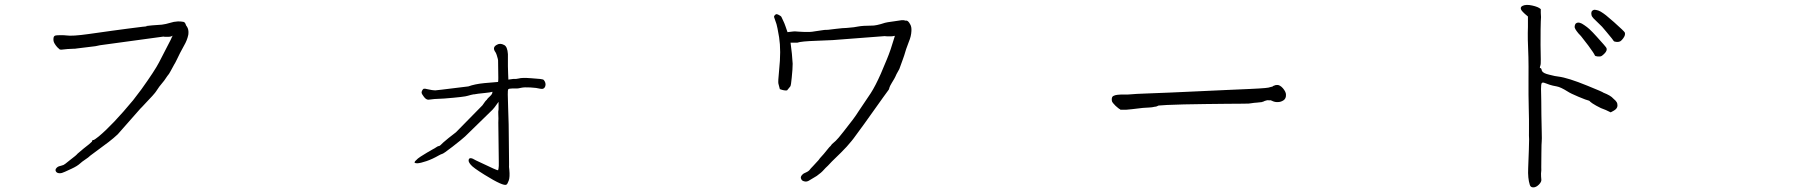

<svg xmlns="http://www.w3.org/2000/svg" viewBox="-20 -730 7540 802"><path d="M218.8 -533.2Q211.9 -541 207 -549.8Q201.2 -560.5 204.1 -574.2Q206.1 -581.1 213.9 -582Q215.8 -583 237.3 -583Q251 -583 255.9 -582H256.8Q281.2 -578.1 350.6 -587.9Q419.9 -597.7 448.2 -601.6Q476.6 -605.5 513.7 -610.4Q550.8 -615.2 575.2 -618.2L595.7 -620.1L587.9 -621.1Q608.4 -624 656.2 -627Q671.9 -628.9 691.4 -634.8Q705.1 -639.6 723.6 -640.6Q736.3 -640.6 746.1 -638.7Q752.9 -636.7 754.9 -629.9Q757.8 -624 757.8 -622.1H758.8Q763.7 -614.3 764.6 -611.3Q768.6 -600.6 766.6 -585Q761.7 -561.5 749 -540Q730.5 -506.8 718.8 -481.4Q711.9 -467.8 710.9 -465.8V-464.8H710Q708 -460 692.4 -432.6Q684.6 -418 681.6 -416V-415H680.7Q668.9 -397.5 666 -393.6Q656.2 -380.9 645.5 -368.2Q632.8 -350.6 631.8 -348.1Q630.9 -345.7 616.2 -329.1Q613.3 -326.2 600.1 -312Q586.9 -297.9 573.2 -283.2Q570.3 -280.3 566.4 -276.4Q491.2 -190.4 471.7 -168.9Q455.1 -153.3 433.6 -136.7Q360.4 -83 357.4 -80.1Q349.6 -72.3 335.9 -63.5Q321.3 -53.7 315.4 -47.9Q302.7 -36.1 279.3 -25.4Q244.1 -8.8 239.3 -7.8Q229.5 -4.9 220.7 -7.8Q211.9 -11.7 211.9 -20.5Q211.9 -24.4 217.8 -30.3Q224.6 -36.1 236.3 -38.1Q246.1 -40 252.9 -45.9Q260.7 -51.8 272.5 -61.5Q299.8 -82 303.7 -87.9Q306.6 -90.8 329.1 -109.4Q340.8 -118.2 352.5 -127.9Q363.3 -137.7 364.3 -138.7V-139.6Q364.3 -145.5 372.1 -145.5Q375 -146.5 392.6 -160.2Q451.2 -209 536.1 -311.5L570.3 -356.4Q627 -435.5 644.5 -469.7Q653.3 -486.3 693.4 -564.5Q695.3 -569.3 698.2 -575.2L701.2 -581.1L695.3 -578.1Q691.4 -576.2 681.6 -576.2Q670.9 -576.2 669.9 -576.2H668.9Q663.1 -578.1 655.3 -576.2L397.5 -541Q380.9 -538.1 378.9 -537.1Q302.7 -528.3 298.8 -527.3Q296.9 -526.4 288.1 -526.4Q257.8 -525.4 245.1 -523.4Q233.4 -521.5 229.5 -523.4Q225.6 -526.4 218.8 -533.2ZM218.8 -533.2ZM245.1 -523.4ZM272.5 -61.5ZM252.9 -45.9ZM723.6 -640.6ZM691.4 -634.8Z M2085.9 -542Q2099.6 -535.2 2101.6 -503.9V-480.5V-453.1Q2101.6 -450.2 2102.5 -422.9Q2103.5 -403.3 2103.5 -397.5Q2108.4 -398.4 2125 -400.4H2126Q2135.7 -399.4 2147.5 -402.3Q2160.2 -406.2 2198.2 -403.3Q2248 -400.4 2251 -396.5Q2261.7 -383.8 2257.8 -370.1Q2252.9 -355.5 2236.3 -359.4Q2221.7 -363.3 2195.8 -364.7Q2169.9 -366.2 2157.2 -363.3Q2144.5 -360.4 2139.6 -360.4H2119.1Q2105.5 -360.4 2102.5 -356.4Q2099.6 -351.6 2102.5 -281.2Q2105.5 -209 2105.5 -138.7L2106.4 -49.8Q2106.4 -45.9 2106.4 -40Q2105.5 -35.2 2107.4 -21.5Q2110.4 9.8 2105 24.4Q2099.6 39.1 2095.7 41Q2084 49.8 2003.9 0Q1955.1 -30.3 1946.3 -42Q1936.5 -53.7 1937.5 -60.5Q1938.5 -74.2 1957 -66.4V-65.4H1958Q1960 -63.5 1996.1 -46.9Q2052.7 -19.5 2060.5 -18.6Q2062.5 -22.5 2063.5 -37.1Q2063.5 -54.7 2063.5 -55.7Q2063.5 -57.6 2061.5 -217.8Q2062.5 -236.3 2061.5 -250.5Q2060.5 -264.6 2062.5 -273.4V-304.7L2057.6 -297.9Q2044.9 -279.3 2037.1 -271.5Q1936.5 -172.9 1922.9 -160.2Q1909.2 -147.5 1870.1 -117.2Q1831.1 -86.9 1826.2 -86.9Q1822.3 -85.9 1813.5 -81.1Q1786.1 -65.4 1761.7 -57.1Q1737.3 -48.8 1723.6 -47.9Q1715.8 -47.9 1712.9 -49.8Q1710 -51.8 1713.9 -56.6Q1725.6 -69.3 1737.3 -76.2Q1750 -84 1764.2 -92.8Q1778.3 -101.6 1787.1 -106Q1795.9 -110.4 1802.7 -115.2Q1809.6 -120.1 1813.5 -120.1Q1816.4 -120.1 1820.3 -124Q1827.1 -131.8 1853.5 -153.3Q1878.9 -173.8 1884.8 -177.7L1995.1 -290Q2008.8 -310.5 2012.7 -312.5Q2016.6 -319.3 2024.9 -326.2Q2033.2 -333 2036.1 -340.8Q2037.1 -343.8 2037.1 -346.7Q2028.3 -343.8 2006.8 -341.8Q1968.8 -337.9 1966.8 -336.9Q1963.9 -335.9 1958 -335.9Q1947.3 -334 1934.6 -330.1Q1921.9 -325.2 1835 -318.4L1794.9 -316.4L1769.5 -313.5Q1759.8 -313.5 1751 -325.2Q1742.2 -336.9 1741.2 -341.3Q1740.2 -345.7 1743.2 -351.6Q1746.1 -357.4 1750 -359.4Q1754.9 -360.4 1765.6 -357.4Q1787.1 -352.5 1797.9 -352.5L1825.2 -355.5L1936.5 -369.1Q1962.9 -378.9 2002.9 -382.8Q2048.8 -386.7 2060.5 -387.7Q2061.5 -391.6 2061.5 -404.3L2060.5 -478.5Q2060.5 -478.5 2059.1 -485.4Q2057.6 -492.2 2054.7 -500.5Q2051.8 -508.8 2049.8 -511.7Q2035.2 -531.2 2053.7 -542Q2068.4 -551.8 2085.9 -542Z M3413.1 -603.5Q3421.9 -605.5 3438.5 -605.5Q3451.2 -607.4 3470.7 -609.4Q3502.9 -613.3 3516.6 -613.3Q3552.7 -616.2 3563.5 -619.1Q3584 -623 3620.1 -623Q3638.7 -622.1 3676.8 -634.8Q3682.6 -636.7 3711.9 -640.6Q3741.2 -645.5 3745.1 -645.5Q3755.9 -646.5 3763.7 -643.6Q3763.7 -643.6 3763.7 -643.6Q3772.5 -646.5 3782.2 -627.9Q3788.1 -618.2 3787.1 -600.6Q3786.1 -578.1 3776.4 -555.7Q3763.7 -523.4 3756.8 -498Q3754.9 -491.2 3751 -481.4Q3739.3 -450.2 3739.3 -449.2Q3738.3 -443.4 3730.5 -430.7Q3724.6 -420.9 3719.7 -409.2Q3717.8 -404.3 3705.1 -383.8Q3696.3 -369.1 3695.3 -364.3Q3693.4 -356.4 3692.4 -355.5Q3677.7 -335.9 3668.9 -323.2Q3574.2 -189.5 3545.9 -152.3Q3543 -147.5 3516.6 -117.2Q3499 -97.7 3455.1 -55.7Q3449.2 -48.8 3438.5 -38.1Q3426.8 -27.3 3421.9 -21.5Q3411.1 -8.8 3391.6 4.9Q3371.1 17.6 3357.4 25.4Q3347.7 30.3 3338.9 27.3Q3328.1 25.4 3325.2 13.7Q3324.2 6.8 3331.1 0Q3335.9 -5.9 3348.6 -10.7Q3355.5 -13.7 3360.4 -18.6Q3366.2 -26.4 3376 -36.1Q3399.4 -61.5 3399.4 -61.5Q3399.4 -63.5 3420.9 -86.9Q3430.7 -98.6 3438.5 -108.4Q3446.3 -118.2 3447.3 -118.2Q3448.2 -118.2 3455.1 -127.9Q3457 -129.9 3470.7 -141.6Q3479.5 -149.4 3503.9 -180.7Q3550.8 -239.3 3565.4 -263.7Q3566.4 -265.6 3617.2 -340.8Q3636.7 -371.1 3659.2 -421.9Q3670.9 -449.2 3684.6 -482.4Q3700.2 -519.5 3716.8 -576.2Q3716.8 -578.1 3717.8 -580.1Q3716.8 -580.1 3715.8 -580.1Q3708 -578.1 3700.2 -578.1Q3692.4 -578.1 3687.5 -578.1Q3674.8 -579.1 3674.8 -579.1L3458 -562.5Q3454.1 -562.5 3389.6 -559.6Q3327.1 -557.6 3310.5 -551.8Q3308.6 -551.8 3298.8 -551.8Q3289.1 -551.8 3282.2 -551.8Q3289.1 -502 3291 -463.9Q3291 -442.4 3287.1 -405.3Q3284.2 -373 3281.2 -369.1L3267.6 -352.5Q3256.8 -350.6 3238.3 -357.4H3237.3V-358.4Q3234.4 -369.1 3231.4 -380.9Q3229.5 -387.7 3234.4 -436.5Q3243.2 -518.6 3234.4 -574.2Q3226.6 -620.1 3223.6 -628.9Q3213.9 -655.3 3213.9 -657.2Q3211.9 -661.1 3215.8 -666Q3220.7 -670.9 3222.7 -670.9Q3226.6 -670.9 3232.4 -668Q3242.2 -663.1 3244.1 -659.2Q3247.1 -653.3 3251 -644.5Q3256.8 -632.8 3260.7 -621.1Q3265.6 -606.4 3269.5 -595.7Q3280.3 -596.7 3293.9 -598.6Q3296.9 -599.6 3317.4 -597.7Q3335 -596.7 3337.9 -596.7Q3367.2 -595.7 3379.9 -598.6Q3379.9 -598.6 3413.1 -603.5Z M4659.2 -271.5V-273.4Q4655.3 -274.4 4649.9 -279.3Q4644.5 -284.2 4639.6 -288.1Q4633.8 -293.9 4628.9 -299.8Q4624 -305.7 4624 -311.5Q4623 -325.2 4630.4 -329.1Q4637.7 -333 4647.5 -334L4661.1 -335H4688.5L4702.1 -335.9Q4722.7 -337.9 4766.6 -339.4Q4810.5 -340.8 4866.2 -343.3Q4921.9 -345.7 4983.4 -348.6Q5044.9 -351.6 5100.6 -354Q5156.2 -356.4 5200.7 -358.4Q5245.1 -360.4 5264.6 -362.3Q5279.3 -363.3 5290 -367.2Q5292 -367.2 5293 -367.7Q5293.9 -368.2 5294.9 -368.2Q5298.8 -372.1 5301.8 -372.1Q5306.6 -375 5313.5 -375Q5319.3 -376 5326.2 -372.1Q5333 -368.2 5338.9 -361.3Q5344.7 -354.5 5348.1 -347.7Q5351.6 -340.8 5351.6 -335Q5352.5 -318.4 5341.3 -311Q5330.1 -303.7 5318.4 -303.7Q5307.6 -302.7 5295.9 -307.6Q5293 -309.6 5290 -310.1Q5287.1 -310.5 5286.1 -311.5Q5283.2 -310.5 5280.3 -311Q5277.3 -311.5 5275.4 -311.5Q5272.5 -311.5 5270 -310.5Q5267.6 -309.6 5263.7 -308.6Q5262.7 -307.6 5261.2 -307.6Q5259.8 -307.6 5257.8 -305.7Q5255.9 -305.7 5254.4 -305.2Q5252.9 -304.7 5252 -303.7Q5240.2 -301.8 5229.5 -301.3Q5218.8 -300.8 5207 -298.8Q5202.1 -296.9 5172.9 -296.9Q5143.6 -296.9 5102.5 -296.4Q5061.5 -295.9 5013.7 -295.4Q4965.8 -294.9 4924.8 -293.9Q4883.8 -293 4854.5 -291.5Q4825.2 -290 4819.3 -289.1Q4815.4 -287.1 4811.5 -285.6Q4807.6 -284.2 4803.7 -284.2Q4792 -281.2 4778.8 -280.8Q4765.6 -280.3 4753.9 -279.3Q4732.4 -277.3 4708 -273.9Q4683.6 -270.5 4662.1 -271.5Z M6416 -691.4Q6416 -686.5 6416 -675.8Q6418 -659.2 6416 -640.6Q6415 -622.1 6415 -542Q6417 -461.9 6415 -459Q6412.1 -450.2 6412.1 -447.3Q6412.1 -445.3 6414.1 -445.3Q6415 -446.3 6416.5 -444.8Q6418 -443.4 6419.4 -439Q6420.9 -434.6 6420.9 -433.6Q6425.8 -423.8 6451.2 -418Q6477.5 -411.1 6489.3 -410.2Q6529.3 -405.3 6610.4 -372.1Q6675.8 -345.7 6677.7 -342.8Q6708 -331.1 6718.8 -318.4Q6730.5 -308.6 6733.4 -302.7Q6736.3 -297.9 6736.3 -289.1Q6736.3 -276.4 6720.7 -267.6L6708 -260.7L6687.5 -270.5Q6667 -277.3 6647.5 -288.6Q6627.9 -299.8 6623 -304.7Q6619.1 -309.6 6617.2 -309.6Q6607.4 -311.5 6573.7 -325.7Q6540 -339.8 6528.3 -347.7Q6499 -366.2 6482.4 -369.1Q6464.8 -372.1 6453.1 -376Q6441.4 -379.9 6431.6 -383.8Q6422.9 -386.7 6419.9 -382.8Q6417 -377.9 6417 -358.4Q6418 -336.9 6418 -309.1Q6418 -281.2 6418.5 -250Q6418.9 -218.8 6419.9 -181.6Q6420.9 -144.5 6419.9 -139.6Q6418.9 -134.8 6418.5 -89.4Q6418 -43.9 6418 -32.2Q6418.9 -19.5 6417 -4.9Q6417 8.8 6418 16.6Q6420.9 28.3 6408.2 41Q6396.5 52.7 6384.8 52.7Q6373 52.7 6370.1 42Q6361.3 14.6 6363.3 -27.3Q6365.2 -68.4 6366.2 -105Q6367.2 -141.6 6367.2 -148.4Q6366.2 -156.2 6366.7 -191.9Q6367.2 -227.5 6365.7 -279.3Q6364.3 -331.1 6364.7 -396Q6365.2 -460.9 6364.3 -491.2Q6360.4 -572.3 6362.3 -617.2V-661.1L6349.6 -671.9Q6339.8 -680.7 6335 -687.5Q6328.1 -699.2 6338.9 -705.1Q6353.5 -712.9 6379.9 -707Q6406.2 -701.2 6415 -692.4L6416 -693.4ZM6689.5 -597.7Q6670.9 -621.1 6656.2 -633.8Q6643.6 -645.5 6636.2 -653.3Q6628.9 -661.1 6627.9 -667Q6626 -673.8 6627.9 -680.7Q6629.9 -685.5 6634.8 -687.5Q6639.6 -690.4 6646.5 -688.5Q6655.3 -687.5 6666 -681.6Q6678.7 -673.8 6688.5 -666Q6703.1 -654.3 6721.7 -637.7Q6765.6 -598.6 6767.1 -593.8Q6768.6 -588.9 6767.1 -583Q6765.6 -577.1 6759.8 -569.3Q6753.9 -561.5 6749 -558.1Q6744.1 -554.7 6734.4 -554.7Q6722.7 -555.7 6720.7 -558.6Q6720.7 -560.5 6689.5 -597.7ZM6614.3 -540Q6587.9 -574.2 6584 -579.1Q6571.3 -591.8 6565.4 -600.6Q6559.6 -608.4 6557.6 -615.2Q6556.6 -621.1 6559.6 -627.9Q6561.5 -632.8 6567.4 -634.8Q6572.3 -636.7 6579.1 -634.8Q6586.9 -632.8 6597.7 -625Q6609.4 -617.2 6619.1 -608.4Q6632.8 -595.7 6649.4 -577.1Q6688.5 -534.2 6690.4 -529.3Q6692.4 -524.4 6690.4 -518.6Q6688.5 -512.7 6681.6 -505.9Q6674.8 -499 6669.9 -496.1Q6665 -493.2 6653.8 -494.1Q6642.6 -495.1 6641.6 -499Q6638.7 -506.8 6614.3 -540Z"/></svg>

Font: ToneOZ-YinPZ-Tsuipita-TC
Style: Regular
Weight: 400
Designer: ÂÆ£ÂøóÂáåJeffrey Xuan(jeffreyx@gmail.com, ToneOZ.com) ÈòøÂù§(cjkFonts)
Foundry: ToneOZ
Version: Version 0.24071